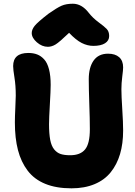

<svg xmlns="http://www.w3.org/2000/svg" viewBox="-20 -960 729 1034"><path d="M237.8 -708Q206.1 -708 178.5 -732.2Q150.9 -756.3 150.9 -782.2Q150.9 -800.8 166.7 -820.8Q182.6 -840.8 241.2 -886.2Q287.1 -918.5 311.8 -929.2Q336.4 -939.9 372.1 -939.9Q419.9 -939.9 457 -892.1Q480 -862.8 510 -840.8Q540 -818.8 554 -804.7Q567.9 -790.5 567.9 -766.1Q567.9 -741.2 545.7 -727.1Q523.4 -712.9 482.9 -712.9Q451.2 -712.9 420.2 -728.5Q389.2 -744.1 352.1 -783.2Q300.3 -733.4 279.5 -720.7Q258.8 -708 237.8 -708ZM365.2 54.2Q282.7 54.2 223.6 30Q164.6 5.9 128.9 -41Q93.3 -87.9 76.7 -151.9Q60.1 -215.8 60.1 -300.8Q60.1 -330.1 62.5 -379.2Q64.9 -428.2 64.9 -444.8Q64.9 -499.5 57.9 -542.2Q50.8 -585 50.8 -604Q50.8 -674.8 132.8 -674.8Q159.7 -674.8 180.4 -666.7Q201.2 -658.7 218 -640.1Q234.9 -621.6 243.9 -586.9Q252.9 -552.2 252.9 -502.9Q252.9 -472.7 248.5 -397.7Q244.1 -322.8 244.1 -291Q244.1 -239.3 250.5 -206.5Q256.8 -173.8 271.7 -155.5Q286.6 -137.2 306.6 -130.6Q326.7 -124 357.9 -124Q412.6 -124 438.2 -155.3Q463.9 -186.5 463.9 -264.2Q463.9 -318.4 460.9 -400.6Q458 -482.9 458 -533.2Q458 -596.7 484.1 -633.8Q510.3 -670.9 562 -670.9Q600.1 -670.9 621.6 -652.1Q643.1 -633.3 643.1 -597.2Q643.1 -583.5 638.4 -547.4Q633.8 -511.2 633.8 -479Q633.8 -444.8 638.4 -372.6Q643.1 -300.3 643.1 -256.8Q643.1 -186.5 626.5 -130.4Q609.9 -74.2 576.4 -32.5Q543 9.3 489.3 31.7Q435.5 54.2 365.2 54.2Z"/></svg>

Font: Shantell Sans Bouncy
Style: Regular
Weight: 800
Designer: Stephen Nixon, Anya Danilova, Shantell Martin
Foundry: Arrow Type
Version: Version 1.006;[9816181b4]